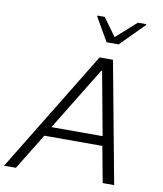

<svg xmlns="http://www.w3.org/2000/svg" viewBox="-118 -994 908 1072"><g transform="rotate(10 335.5 -458.0)"><path d="M-21 0 399 -688H475L603 0H538L500 -204H171L46 0ZM202 -258H492L426 -616H421ZM423 -778 346 -911 347 -916H388L462 -814L576 -916H624L623 -911L491 -778Z"/></g></svg>

Font: Saira Thin Light
Style: Italic
Weight: 300
Italic angle: -12°
Version: Version 1.101